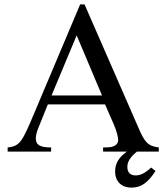

<svg xmlns="http://www.w3.org/2000/svg" viewBox="-20 -694 762 879"><path d="M561 0C523 27 507 55 507 91C507 138 538 165 581 165C627 165 656 143 692 89L672 73C643 100 622 109 601 109C579 109 563 98 563 70C563 47 576 25 607 0H707V-19C655 -25 641 -46 613 -111L367 -674H347L141 -186C82 -46 73 -25 15 -19V0H214V-19C166 -19 144 -29 144 -60C144 -72 148 -89 153 -102L199 -216H461L502 -122C514 -94 521 -67 521 -52C521 -43 515 -32 507 -28C495 -21 488 -19 452 -19V0ZM447 -257H216L331 -532Z"/></svg>

Font: XITS Math
Style: Regular
Weight: 400
Designer: MicroPress Inc., with final additions and corrections provided by Coen Hoffman, Elsevier (retired)
Version: Version 1.108